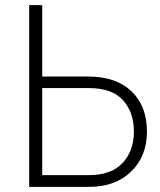

<svg xmlns="http://www.w3.org/2000/svg" viewBox="-20 -730 624 750"><path d="M94 0V-710H145V-431H326Q433 -431 493.5 -373.5Q554 -316 554 -216Q554 -120 492.5 -60Q431 0 328 0ZM145 -386V-46H328Q415 -46 459 -93.5Q503 -141 503 -216Q503 -292 460 -339Q417 -386 326 -386Z"/></svg>

Font: Raleway
Style: Light
Weight: 300
Designer: Matt McInerney, Pablo Impallari, Rodrigo Fuenzalida
Foundry: Matt McInerney, Pablo Impallari, Rodrigo Fuenzalida
Version: Version 3.000